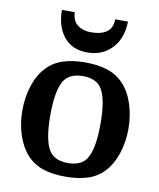

<svg xmlns="http://www.w3.org/2000/svg" viewBox="-87 -849 768 927"><g transform="rotate(10 297.0 -385.0)"><path d="M557 -270Q557 -206 538.5 -149.5Q520 -93 485 -55Q452 -20 405.5 -5Q359 10 297 10Q235 10 188.5 -5Q142 -20 109 -55Q74 -93 55.5 -149.5Q37 -206 37 -270Q37 -334 55.5 -391Q74 -448 109 -485Q142 -520 188.5 -535Q235 -550 297 -550Q359 -550 405.5 -535Q452 -520 485 -485Q520 -448 538.5 -391Q557 -334 557 -270ZM206 -97Q220 -77 242.5 -67Q265 -57 297 -57Q329 -57 352 -67Q375 -77 388 -97Q420 -146 420 -270Q420 -333 412 -376Q404 -419 388 -443Q375 -463 352 -473Q329 -483 297 -483Q265 -483 242.5 -473Q220 -463 206 -443Q174 -394 174 -270Q174 -146 206 -97ZM465 -780H402Q402 -737 374.5 -717.5Q347 -698 297 -698Q258 -698 232 -717.5Q206 -737 204 -780H141Q141 -699 181.5 -649Q222 -599 297 -599Q369 -599 416 -647Q463 -695 465 -780Z"/></g></svg>

Font: Domine
Style: Bold
Weight: 700
Designer: Pablo Impallari, Rodrigo Fuenzalida, Brenda Gallo
Foundry: Pablo Impallari, Rodrigo Fuenzalida, Brenda Gallo
Version: Version 2.000